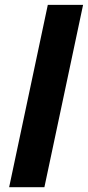

<svg xmlns="http://www.w3.org/2000/svg" viewBox="-20 -780 366 800"><path d="M165 0H18.1L179.2 -759.8H326.2Z"/></svg>

Font: Zoram GWebM
Style: Bold Italic
Weight: 700
Italic angle: -12°
Foundry: Ascender Corporation
Version: Version 1.000